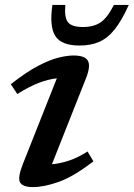

<svg xmlns="http://www.w3.org/2000/svg" viewBox="-20 -751 544 782"><path d="M73 -82.5 211.5 -432Q178 -428.5 138.8 -413.8Q99.5 -399 50.5 -368L24 -408Q87 -457.5 134.8 -482.5Q182.5 -507.5 218 -516.2Q253.5 -525 279.5 -525Q326 -525 338 -503.5Q350 -482 330 -431.5L191.5 -82Q225.5 -85 261.5 -97Q297.5 -109 336.5 -134L360.5 -94Q279.5 -31.5 219.2 -10.2Q159 11 114.5 11Q72.5 11 61.8 -7.8Q51 -26.5 73 -82.5ZM317.5 -641Q362 -641 389.8 -660Q417.5 -679 444 -731H504.5Q476 -667.5 447.2 -631.5Q418.5 -595.5 384 -580.5Q349.5 -565.5 303.5 -565.5Q230 -565.5 205.2 -604.5Q180.5 -643.5 193.5 -731H246Q241.5 -679 257.2 -660Q273 -641 317.5 -641Z"/></svg>

Font: Newsreader 6pt Medium
Style: Italic
Weight: 500
Italic angle: -17°
Designer: Hugues Gentile
Foundry: Production Type
Version: Version 1.003; ttfautohint (v1.8.3)